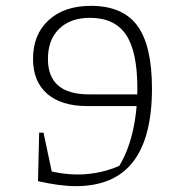

<svg xmlns="http://www.w3.org/2000/svg" viewBox="-20 -630 628 657"><path d="M291 -610Q400 -610 450 -542Q500 -474 500 -327Q500 -160 435.5 -76.5Q371 7 239 7Q211 7 178.5 2.5Q146 -2 110 -10L119 -54Q182 -33 247 -33Q329 -33 405 -70L384 -56Q416 -105 433 -175.5Q450 -246 450 -328Q450 -454 411 -511.5Q372 -569 288 -569Q221 -569 182.5 -531.5Q144 -494 144 -428Q144 -368 179 -337.5Q214 -307 286 -307H477V-267H279Q190 -267 141.5 -309Q93 -351 93 -429Q93 -512 146.5 -561Q200 -610 291 -610ZM129 -176 164 -10H110L114 -176Z"/></svg>

Font: Piazzolla Thin Thin
Style: Regular
Weight: 250
Version: Version 2.005